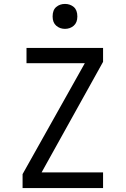

<svg xmlns="http://www.w3.org/2000/svg" viewBox="-20 -958 640 978"><path d="M95 0V-71L412 -636H115V-714H505V-643L192 -80H505V0ZM311 -811Q285 -811 266.5 -827Q248 -843 248 -874Q248 -907 266.5 -922.5Q285 -938 311 -938Q337 -938 355.5 -922.5Q374 -907 374 -874Q374 -843 355.5 -827Q337 -811 311 -811Z"/></svg>

Font: Noto Sans Mono
Style: Regular
Weight: 400
Designer: Monotype Design Team
Foundry: Monotype Imaging Inc.
Version: Version 2.014